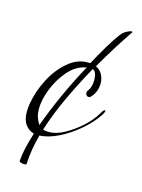

<svg xmlns="http://www.w3.org/2000/svg" viewBox="-73 -490 364 492"><g transform="rotate(15 109.5 -244.0)"><path d="M44 -46Q44 -44 38 -44Q34 -44 29.5 -45.5Q25 -47 25 -48Q27 -80 42 -126Q28 -130 19 -142Q10 -154 10 -176Q10 -181 10.5 -186.5Q11 -192 12 -198Q18 -232 34.5 -264Q51 -296 75.5 -317Q100 -338 127 -338H135Q149 -364 163 -387.5Q177 -411 189 -427Q195 -435 203.5 -439.5Q212 -444 216 -444Q221 -444 217 -440Q206 -424 188.5 -396.5Q171 -369 151 -334Q163 -328 168.5 -317.5Q174 -307 174 -295Q174 -271 158 -255Q156 -253 154 -253Q145 -253 145 -263Q145 -265 146 -267Q156 -279 156 -299Q156 -320 145 -325Q122 -284 99.5 -236.5Q77 -189 62 -142Q66 -141 70 -140.5Q74 -140 78 -140Q97 -140 119 -152Q141 -164 161.5 -182.5Q182 -201 194 -222Q199 -231 203 -231Q204 -231 204 -230Q204 -226 199 -218Q183 -194 158 -173Q133 -152 106.5 -139Q80 -126 57 -125Q46 -85 44 -46ZM50 -151Q65 -193 86 -239Q107 -285 129 -325Q101 -320 80.5 -296Q60 -272 49 -243Q38 -214 38 -192Q38 -178 41.5 -168Q45 -158 50 -151Z"/></g></svg>

Font: Sassy Frass
Style: Regular
Weight: 400
Designer: Robert E. Leuschke
Foundry: Robert E. Leuschke
Version: Version 1.010; ttfautohint (v1.8.3)